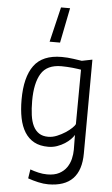

<svg xmlns="http://www.w3.org/2000/svg" viewBox="-65 -833 642 1099"><g transform="rotate(5 256.0 -283.5)"><path d="M252 -590H192L240 -791H292ZM231 -47Q256 -47 281.5 -57.5Q307 -68 328.5 -82Q350 -96 365 -110.5Q380 -125 383 -133L385 -446Q378 -447 365 -449Q352 -451 336.5 -452.5Q321 -454 304 -455Q287 -456 272 -456Q189 -456 155.5 -401Q122 -346 122 -244Q122 -199 127 -162.5Q132 -126 144.5 -100.5Q157 -75 178 -61Q199 -47 231 -47ZM146 148Q168 156 193.5 162Q219 168 244 168Q286 168 313 153.5Q340 139 355.5 116.5Q371 94 377.5 67Q384 40 384 14L383 -71Q377 -60 363.5 -46Q350 -32 330.5 -19.5Q311 -7 287 1.5Q263 10 236 10Q188 10 155 -8Q122 -26 101 -59.5Q80 -93 70.5 -140Q61 -187 61 -246Q61 -375 110 -442Q159 -509 269 -509Q303 -509 337 -504Q371 -499 385 -497L445 -509L443 29Q443 224 255 224Q228 224 197 217Q166 210 138 200Z"/></g></svg>

Font: Panefresco 250wt
Style: Regular
Weight: 300
Version: Version 1.000